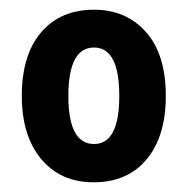

<svg xmlns="http://www.w3.org/2000/svg" viewBox="-20 -742 387 396"><path d="M322 -544Q322 -461 282.5 -413.5Q243 -366 173 -366Q105 -366 65 -414Q25 -462 25 -544Q25 -629 65 -675.5Q105 -722 174 -722Q240 -722 281 -676Q322 -630 322 -544ZM121 -544Q121 -445 174 -445Q226 -445 226 -544Q226 -644 174 -644Q121 -644 121 -544Z"/></svg>

Font: Noto Sans Myanmar UI Condensed
Style: Bold
Weight: 700
Width: 3
Designer: Monotype Design Team
Foundry: Monotype Imaging Inc.
Version: Version 2.103; ttfautohint (v1.8.4.7-5d5b)